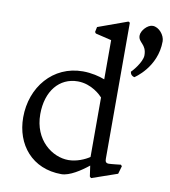

<svg xmlns="http://www.w3.org/2000/svg" viewBox="-89 -875 855 968"><g transform="rotate(10 338.5 -391.0)"><path d="M51.3 -231.4C51.3 -92.3 140.1 17.6 290.5 17.6C332 17.6 388.2 -19.5 426.3 -50.3L434.1 4.4L441.4 11.2L572.3 -34.2L584 -74.7L578.1 -81.5C578.1 -81.5 528.8 -75.7 516.6 -75.7C501.5 -75.7 498 -84 498 -97.7V-794.4L490.2 -798.8L338.9 -744.1L333.5 -717.8L338.9 -710.9L420.4 -691.4V-490.7C393.1 -501.5 351.6 -511.7 308.1 -511.7C155.3 -511.7 51.3 -386.2 51.3 -231.4ZM133.3 -262.2C133.3 -380.9 197.8 -457.5 291.5 -457.5C362.8 -457.5 411.1 -408.2 420.4 -397.9V-93.3C396.5 -77.1 355 -58.6 312.5 -58.6C231 -58.6 133.3 -128.4 133.3 -262.2ZM557.6 -739.3C557.6 -702.1 599.1 -703.6 599.1 -645C599.1 -608.9 548.8 -552.7 546.4 -552.7C546.4 -552.7 545.4 -533.2 567.9 -527.8C567.9 -527.8 677.2 -596.7 677.2 -730.5C677.2 -761.2 647.5 -798.8 614.7 -798.8C588.4 -798.8 557.6 -764.6 557.6 -739.3Z"/></g></svg>

Font: Trykker
Style: Regular
Weight: 400
Designer: Magnus Gaarde
Foundry: Magnus Gaarde
Version: Version 1.001